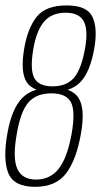

<svg xmlns="http://www.w3.org/2000/svg" viewBox="-21 -700 381 725"><path d="M111.5 5.5Q31 5.5 10.2 -46.8Q-10.5 -99 7 -197Q23.5 -289.5 62.5 -329.5Q84 -352 117 -361.5Q91.5 -371 79 -391Q55.5 -429 70.5 -517.5Q83.5 -593.5 117.5 -636.5Q151.5 -679.5 230.5 -679.5Q307.5 -679.5 328 -636.5Q348.5 -593.5 335 -517.5Q319.5 -429 283.5 -391Q264.5 -370.5 234.5 -361Q262.5 -351 276 -329.5Q301 -289 285 -197Q268 -98.5 229.5 -46.5Q191 5.5 111.5 5.5ZM115 -22Q168.5 -22 200.8 -63Q233 -104 249.5 -195Q264.5 -280.5 246.8 -314Q229 -347.5 173 -347.5Q117 -347.5 87 -314Q57 -280.5 42.5 -195Q26 -103.5 44.2 -62.8Q62.5 -22 115 -22ZM177.5 -374Q231 -374 258.8 -406.8Q286.5 -439.5 300.5 -519Q312.5 -587.5 295 -619.8Q277.5 -652 227 -652Q175.5 -652 146.8 -619.8Q118 -587.5 105.5 -519Q91.5 -439.5 107.8 -406.8Q124 -374 177.5 -374Z"/></svg>

Font: Anybody ExtraLight
Style: Italic
Weight: 200
Italic angle: -10°
Designer: Tyler Finck
Foundry: Etcetera Type Company
Version: Version 1.010; ttfautohint (v1.8.3) -l 8 -r 50 -G 200 -x 14 